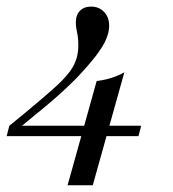

<svg xmlns="http://www.w3.org/2000/svg" viewBox="-55 -446 522 580"><path d="M-34.9 -34.7 -26.8 -66.1Q-3.1 -84.9 20.2 -104.5Q43.6 -124 68 -144.7Q92.4 -165.4 118.2 -188.8Q143.8 -212.6 157.5 -232.1Q171.1 -251.6 176.4 -270.2Q181.6 -288.9 181.6 -308.8Q181.6 -326.9 179.7 -337.8Q177.8 -348.7 176 -357.9Q174.1 -367.2 174.1 -378.2Q174.1 -400.7 186.5 -413.4Q198.8 -426.1 220 -426.1Q244.1 -426.1 259.5 -409.9Q274.8 -393.6 274.8 -368.4Q274.8 -348.7 265.2 -326.6Q255.6 -304.4 234.5 -277Q213.4 -249.6 178.9 -213Q160.8 -194.3 137.1 -172.4Q113.5 -150.4 81.3 -123.6Q49.1 -96.7 5.5 -61.3L-19.5 -66.1H371.4L363.3 -34.7ZM149.1 113.7 237 -201.2Q261.9 -204.3 283 -211.2Q304.1 -218.1 320.6 -227.4L225.2 113.7Z"/></svg>

Font: Playfair 5pt SemiExpanded Light 12pt
Style: Italic
Weight: 300
Italic angle: -15.6°
Version: Version 2.000;gftools[0.9.28]